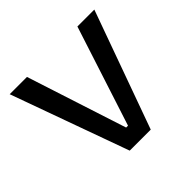

<svg xmlns="http://www.w3.org/2000/svg" viewBox="-134 -655 794 794"><g transform="rotate(-45 263.5 -258.0)"><path d="M202 0 16 -516H117L259 -78H270L412 -516H511L325 0Z"/></g></svg>

Font: Bricolage Grotesque 36pt
Style: Regular
Weight: 400
Designer: Mathieu Triay
Foundry: Atelier Triay
Version: Version 1.001;gftools[0.9.33.dev8+g029e19f]